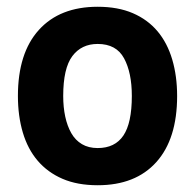

<svg xmlns="http://www.w3.org/2000/svg" viewBox="-20 -534 577 568"><path d="M33 0ZM33 -250Q33 -377 95 -445.5Q157 -514 269 -514Q329 -514 373 -495Q417 -476 446 -441.5Q475 -407 489.5 -358Q504 -309 504 -250Q504 -123 442.5 -54.5Q381 14 269 14Q209 14 165 -5Q121 -24 91.5 -58.5Q62 -93 47.5 -142Q33 -191 33 -250ZM167 -250Q167 -217 173 -189Q179 -161 191 -140Q203 -119 222.5 -107.5Q242 -96 269 -96Q320 -96 345 -133Q370 -170 370 -250Q370 -319 347 -361.5Q324 -404 269 -404Q221 -404 194 -368Q167 -332 167 -250Z"/></svg>

Font: PT Sans
Style: Bold
Weight: 700
Version: Version 2.003W OFL; ttfautohint (v1.6)